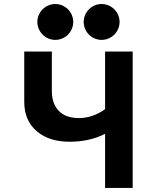

<svg xmlns="http://www.w3.org/2000/svg" viewBox="-20 -931 741 951"><path d="M637.2 0H500.5V-268.1Q424.3 -229 324.7 -229Q225.1 -229 165.5 -278.3Q100.1 -331.5 100.1 -426.8V-675.8H236.8V-480.5Q236.8 -419.4 269 -384.3Q303.2 -346.2 370.6 -346.2Q438.5 -346.2 500.5 -390.1V-675.8H637.2ZM253.9 -733.4Q236.3 -733.4 220 -740.2Q203.6 -747.1 191.2 -759.5Q178.7 -772 171.9 -788.3Q165 -804.7 165 -822.3Q165 -839.8 171.9 -856.2Q178.7 -872.6 191.2 -885Q203.6 -897.5 220 -904.3Q236.3 -911.1 253.9 -911.1Q271.5 -911.1 287.8 -904.3Q304.2 -897.5 316.7 -885Q329.1 -872.6 335.9 -856.2Q342.8 -839.8 342.8 -822.3Q342.8 -804.7 335.9 -788.3Q329.1 -772 316.7 -759.5Q304.2 -747.1 287.8 -740.2Q271.5 -733.4 253.9 -733.4ZM483.4 -733.4Q465.8 -733.4 449.5 -740.2Q433.1 -747.1 420.7 -759.5Q408.2 -772 401.4 -788.3Q394.5 -804.7 394.5 -822.3Q394.5 -839.8 401.4 -856.2Q408.2 -872.6 420.7 -885Q433.1 -897.5 449.5 -904.3Q465.8 -911.1 483.4 -911.1Q501 -911.1 517.3 -904.3Q533.7 -897.5 546.1 -885Q558.6 -872.6 565.4 -856.2Q572.3 -839.8 572.3 -822.3Q572.3 -804.7 565.4 -788.3Q558.6 -772 546.1 -759.5Q533.7 -747.1 517.3 -740.2Q501 -733.4 483.4 -733.4Z"/></svg>

Font: Cadman
Style: Bold
Weight: 700
Designer: Paul James MIller
Foundry: High-Logic / Made with FontCreator
Version: Version 2.114;March 28, 2021;FontCreator 13.0.0.2683 64-bit